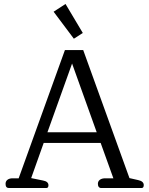

<svg xmlns="http://www.w3.org/2000/svg" viewBox="-20 -947 751 967"><path d="M250 -888 310 -927 397 -781 352 -752ZM8 -21Q8 -34 17.5 -41.5Q27 -49 44 -49H74L307 -695H399L632 -50L676 -40Q704 -34 704 -15Q704 0 693 0H490Q482 0 477.5 -5.5Q473 -11 473 -21Q473 -34 483 -41.5Q493 -49 510 -49H551L487 -227H200L137 -50L196 -38Q224 -33 224 -14Q224 0 213 0H25Q8 0 8 -21ZM467 -281 343 -627 219 -281Z"/></svg>

Font: Maitree
Style: Regular
Weight: 400
Designer: CadsonDemak Team
Foundry: CadsonDemak
Version: Version 1.000